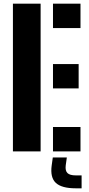

<svg xmlns="http://www.w3.org/2000/svg" viewBox="-20 -820 484 1040"><path d="M50 0V-800H200V0ZM267 -668V-800H416V-668ZM267 -341V-473H406V-341ZM267 0V-132H416V0ZM422 200H390Q314.5 200 282.8 171Q251 142 260 76L266 33H342L336 76Q332.5 105 345.5 117.5Q358.5 130 390 130H422Z"/></svg>

Font: Big Shoulders Stencil Text Black
Style: Regular
Weight: 900
Designer: Patric King
Foundry: XO Type Co
Version: Version 1.000